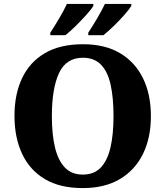

<svg xmlns="http://www.w3.org/2000/svg" viewBox="-20 -951 845 981"><path d="M403 10Q286 10 209 -36Q132 -82 93 -165Q54 -248 54 -359Q54 -470 93 -552Q132 -634 209.5 -679.5Q287 -725 404 -725Q516 -725 593 -679.5Q670 -634 710.5 -551.5Q751 -469 751 -358Q751 -247 710.5 -164.5Q670 -82 592.5 -36Q515 10 403 10ZM403 -59Q461 -59 495 -95Q529 -131 544.5 -197.5Q560 -264 560 -358Q560 -452 545 -519Q530 -586 495.5 -621Q461 -656 404 -656Q318 -656 281.5 -577.5Q245 -499 245 -358Q245 -264 261 -197.5Q277 -131 311.5 -95Q346 -59 403 -59ZM431 -784Q452 -816 476 -856.5Q500 -897 516 -931H651V-921Q641 -904 615.5 -875Q590 -846 560.5 -817.5Q531 -789 508 -771H431ZM237 -784Q258 -816 282 -856.5Q306 -897 322 -931H457V-921Q447 -904 421 -875Q395 -846 366 -817.5Q337 -789 314 -771H237Z"/></svg>

Font: Noto Serif Armenian ExtraBold
Style: Regular
Weight: 800
Version: Version 2.007